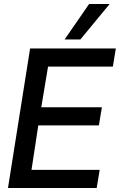

<svg xmlns="http://www.w3.org/2000/svg" viewBox="-20 -943 601 963"><path d="M20 0 131 -700H561L546 -609H221L187 -405H491L476 -314H172L138 -91H480L465 0ZM304 -745 427 -923H530L383 -745Z"/></svg>

Font: Georama ExtraCondensed Thin Medium
Style: Italic
Weight: 500
Italic angle: -9°
Version: Version 1.001